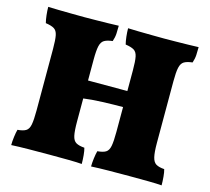

<svg xmlns="http://www.w3.org/2000/svg" viewBox="-99 -796 1000 915"><g transform="rotate(15 401.0 -338.0)"><path d="M424 3Q424 -15 427 -38Q430 -61 434 -75Q461 -77 475 -85.5Q489 -94 493.5 -117.5Q498 -141 498 -187V-491Q498 -536 493.5 -558Q489 -580 475 -588.5Q461 -597 433 -601Q429 -616 426.5 -638Q424 -660 424 -679Q441 -678 474 -677.5Q507 -677 543 -676.5Q579 -676 603 -676Q627 -676 659 -676.5Q691 -677 721.5 -677.5Q752 -678 772 -679Q772 -659 771 -640Q770 -621 763 -601Q736 -598 722 -589.5Q708 -581 703 -558.5Q698 -536 698 -491V-187Q698 -141 703.5 -117.5Q709 -94 723 -85.5Q737 -77 764 -75Q768 -62 770 -39.5Q772 -17 772 3Q750 1 707.5 0.5Q665 0 613 0Q561 0 510 0.5Q459 1 424 3ZM30 3Q30 -15 33 -38Q36 -61 40 -75Q67 -77 81 -85.5Q95 -94 99.5 -117.5Q104 -141 104 -187V-491Q104 -536 99.5 -558Q95 -580 81 -588.5Q67 -597 39 -601Q35 -616 32.5 -638Q30 -660 30 -679Q47 -678 80 -677.5Q113 -677 149 -676.5Q185 -676 209 -676Q233 -676 265 -676.5Q297 -677 327.5 -677.5Q358 -678 378 -679Q378 -659 377 -640Q376 -621 369 -601Q342 -598 328 -589.5Q314 -581 309 -558.5Q304 -536 304 -491V-187Q304 -141 309 -117.5Q314 -94 328.5 -85.5Q343 -77 370 -75Q374 -62 376 -39.5Q378 -17 378 3Q356 1 313.5 0.5Q271 0 219 0Q167 0 116 0.5Q65 1 30 3ZM300 -300V-389H504V-310Q479 -310 452 -309.5Q425 -309 398 -308Q371 -307 346 -305Q321 -303 300 -300Z"/></g></svg>

Font: Vollkorn Black
Style: Regular
Weight: 900
Designer: Friedrich Althausen
Foundry: Friedrich Althausen
Version: Version 5.000